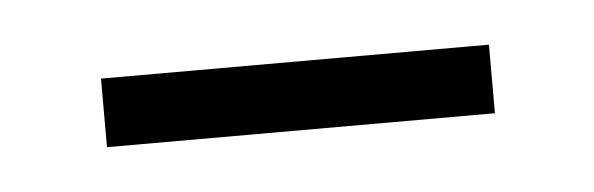

<svg xmlns="http://www.w3.org/2000/svg" viewBox="-23 -568 328 106"><g transform="rotate(-5 141.0 -515.0)"><path d="M34 -496V-534H249V-496Z"/></g></svg>

Font: Noto Sans Khmer UI Condensed ExtraLight
Style: Regular
Weight: 200
Width: 3
Designer: Danh Hong and the Monotype Design Team
Foundry: Monotype Imaging Inc.
Version: Version 2.002; ttfautohint (v1.8.4.7-5d5b)